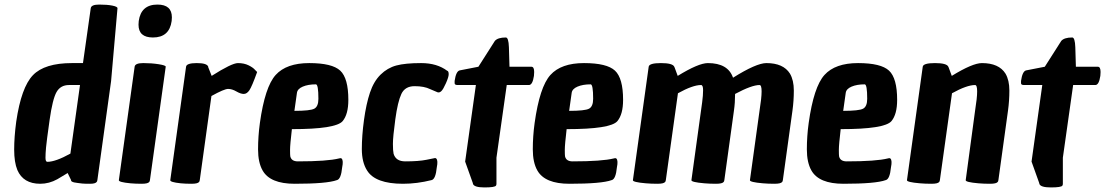

<svg xmlns="http://www.w3.org/2000/svg" viewBox="-20 -788 4835 840"><path d="M156 16Q82 16 56 -44Q42 -78 42 -133.5Q42 -189 51 -256Q73 -406 124 -459Q175 -512 295 -512H343L377 -752Q379 -768 414 -768Q449 -768 471.5 -763.5Q494 -759 494 -752L466 -433L406 0Q405 6 403 8Q397 16 374 16Q351 16 340 15Q329 14 320 12.5Q311 11 304 10Q289 6 291 0L276 -31Q245 -12 231 -4Q195 16 156 16ZM187 -80Q223 -80 288 -116L330 -416H282Q245 -416 227.5 -385.5Q210 -355 197 -263Q184 -171 181.5 -143.5Q179 -116 179 -98Q179 -80 187 -80Z M569 -496Q571 -512 607 -512Q643 -512 674.5 -507Q706 -502 705 -496L636 0Q635 6 633 8Q627 16 600 16Q573 16 551 14Q498 9 500 0ZM669 -768Q732 -768 732 -712Q732 -705 731 -696Q721 -624 649 -624Q586 -624 586 -680Q586 -687 587 -696Q597 -768 669 -768Z M906 -456Q994 -512 1021 -512Q1048 -512 1068 -502Q1088 -492 1096 -482L1105 -473Q1082 -409 1071 -393Q1060 -377 1046.5 -377Q1033 -377 1014 -388Q995 -399 978 -399Q961 -399 905 -368L854 0Q853 6 851 8Q845 16 818 16Q791 16 771 14Q723 9 725 0L794 -496Q796 -512 841 -512Q886 -512 891 -496V-494Z M1269 16Q1162 16 1129 -42Q1109 -77 1109 -134.5Q1109 -192 1117 -250Q1139 -408 1186 -460Q1233 -512 1333 -512Q1433 -512 1468.5 -479Q1504 -446 1504 -351Q1504 -288 1479 -258Q1449 -223 1257 -223Q1249 -155 1249 -132.5Q1249 -110 1250 -104Q1255 -82 1283 -82Q1412 -82 1464 -95Q1465 -95 1468.5 -96Q1472 -97 1475 -94Q1483 -85 1477 -56Q1472 -4 1454 0Q1410 16 1269 16ZM1373 -356Q1373 -419 1362 -419Q1328 -419 1304.5 -409Q1281 -399 1279 -381L1268 -303Q1337 -303 1355 -312.5Q1373 -322 1373 -356Z M1938 -478Q1943 -475 1943 -463Q1943 -451 1931 -424Q1919 -397 1911 -389.5Q1903 -382 1896 -384H1895L1862 -398Q1836 -411 1794 -411Q1752 -411 1736 -377Q1720 -343 1709.5 -266Q1699 -189 1699 -158.5Q1699 -128 1702 -115Q1712 -82 1753 -82Q1812 -82 1846 -89Q1880 -96 1883 -96.5Q1886 -97 1889 -94Q1897 -85 1891 -56Q1886 -4 1868 0Q1804 16 1743 16Q1622 16 1586 -42Q1563 -78 1563 -136Q1563 -194 1572.5 -263.5Q1582 -333 1598.5 -382.5Q1615 -432 1645 -461.5Q1675 -491 1714 -501.5Q1753 -512 1822.5 -512Q1892 -512 1937 -478Z M1982 -416Q1969 -416 1969 -424V-434Q1975 -476 1991 -480L2073 -496L2145 -609Q2158 -624 2193 -624Q2205 -624 2206.5 -581Q2208 -538 2209 -496H2305Q2317 -496 2317 -473Q2317 -466 2316 -456Q2310 -416 2294 -416H2197L2152 -98V16Q2152 21 2150 24Q2145 32 2099.5 32Q2054 32 2049 16V14L2015 -81L2062 -416Z M2471 16Q2364 16 2331 -42Q2311 -77 2311 -134.5Q2311 -192 2319 -250Q2341 -408 2388 -460Q2435 -512 2535 -512Q2635 -512 2670.5 -479Q2706 -446 2706 -351Q2706 -288 2681 -258Q2651 -223 2459 -223Q2451 -155 2451 -132.5Q2451 -110 2452 -104Q2457 -82 2485 -82Q2614 -82 2666 -95Q2667 -95 2670.5 -96Q2674 -97 2677 -94Q2685 -85 2679 -56Q2674 -4 2656 0Q2612 16 2471 16ZM2575 -356Q2575 -419 2564 -419Q2530 -419 2506.5 -409Q2483 -399 2481 -381L2470 -303Q2539 -303 2557 -312.5Q2575 -322 2575 -356Z M3303 -416Q3269 -416 3196 -377Q3196 -338 3191 -304L3149 0Q3148 6 3146 8Q3140 16 3112.5 16Q3085 16 3062 14Q3003 9 3005 0L3052 -341Q3056 -371 3056 -393.5Q3056 -416 3047 -416Q3011 -416 2946 -380L2893 0Q2892 6 2890 8Q2884 16 2856.5 16Q2829 16 2806 14Q2747 9 2749 0L2818 -496Q2820 -512 2871.5 -512Q2923 -512 2930 -496Q2930 -494 2931 -494L2945 -456Q3036 -512 3077 -512Q3165 -512 3187 -448Q3289 -512 3333 -512Q3407 -512 3436 -466Q3453 -437 3453 -392Q3453 -347 3447 -304L3405 0Q3404 6 3402 8Q3396 16 3368.5 16Q3341 16 3318 14Q3259 9 3261 0L3303 -304Q3312 -360 3312 -388Q3312 -416 3303 -416Z M3670 16Q3563 16 3530 -42Q3510 -77 3510 -134.5Q3510 -192 3518 -250Q3540 -408 3587 -460Q3634 -512 3734 -512Q3834 -512 3869.5 -479Q3905 -446 3905 -351Q3905 -288 3880 -258Q3850 -223 3658 -223Q3650 -155 3650 -132.5Q3650 -110 3651 -104Q3656 -82 3684 -82Q3813 -82 3865 -95Q3866 -95 3869.5 -96Q3873 -97 3876 -94Q3884 -85 3878 -56Q3873 -4 3855 0Q3811 16 3670 16ZM3774 -356Q3774 -419 3763 -419Q3729 -419 3705.5 -409Q3682 -399 3680 -381L3669 -303Q3738 -303 3756 -312.5Q3774 -322 3774 -356Z M4276 -512Q4350 -512 4379 -466Q4396 -437 4396 -392Q4396 -347 4390 -304L4348 0Q4347 6 4345 8Q4339 16 4311.5 16Q4284 16 4261 14Q4203 9 4205 0L4246 -304Q4255 -360 4255 -388Q4255 -416 4246 -416Q4210 -416 4145 -380L4092 0Q4091 6 4089 8Q4083 16 4055.5 16Q4028 16 4005 14Q3946 9 3948 0L4017 -496Q4019 -512 4070.5 -512Q4122 -512 4129 -496Q4129 -494 4130 -494L4144 -456Q4235 -512 4276 -512Z M4460 -416Q4447 -416 4447 -424V-434Q4453 -476 4469 -480L4551 -496L4623 -609Q4636 -624 4671 -624Q4683 -624 4684.5 -581Q4686 -538 4687 -496H4783Q4795 -496 4795 -473Q4795 -466 4794 -456Q4788 -416 4772 -416H4675L4630 -98V16Q4630 21 4628 24Q4623 32 4577.5 32Q4532 32 4527 16V14L4493 -81L4540 -416Z"/></svg>

Font: Chau Philomene One
Style: Italic
Weight: 400
Designer: Vicente Lamonaca
Foundry: TipoType
Version: Version 1.002